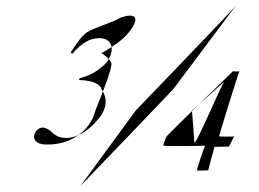

<svg xmlns="http://www.w3.org/2000/svg" viewBox="-20 -637 882 655"><path d="M98 -180C91 -162 103 -144 138 -144C221 -142 286 -190 304 -255C312 -280 369 -410 359 -425C352 -438 343 -444 326 -456C370 -480 407 -507 425 -534C456 -575 444 -595 392 -577C362 -559 302 -543 277 -527C257 -513 241 -488 221 -458C221 -457 227 -454 227 -454C258 -490 287 -507 319 -507C351 -507 367 -485 359 -454C353 -435 341 -418 324 -406C305 -390 288 -381 250 -369C250 -369 250 -364 251 -364C302 -362 322 -349 328 -330C349 -298 343 -260 311 -226C262 -167 192 -146 154 -189C143 -198 132 -202 124 -202C111 -200 103 -192 98 -180ZM254 -2C254 -2 576 -337 572 -334L784 -617C785 -615 445 -262 443 -260ZM538 -140C535 -138 676 -139 680 -140C677 -138 650 -56 652 -56C649 -54 688 -56 691 -56C688 -54 713 -136 711 -136L761 -137C763 -138 776 -171 780 -172C777 -170 726 -171 728 -172C725 -170 795 -394 797 -394C794 -392 775 -394 775 -394C772 -392 545 -171 549 -172C546 -170 535 -139 538 -140ZM634 -259 746 -359C732 -344 656 -156 643 -150C643 -150 636 -262 634 -259Z"/></svg>

Font: Zinc
Style: Obl
Weight: 400
Version: Version 1